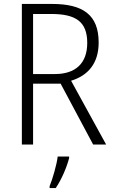

<svg xmlns="http://www.w3.org/2000/svg" viewBox="-20 -734 578 975"><path d="M244 -714H91V0H148V-309H288L453 0H519L341 -324C426 -350 481 -411 481 -518C481 -659 401 -714 244 -714ZM240 -663C365 -663 423 -624 423 -516C423 -411 362 -358 259 -358H148V-663ZM331 69V61H273C268 103 246 178 232 211V221H263C293 177 319 115 331 69Z"/></svg>

Font: Noto Sans SemiCondensed Light
Style: Regular
Weight: 300
Width: 4
Designer: Monotype Design Team
Foundry: Monotype Imaging Inc.
Version: Version 2.013